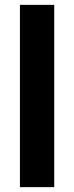

<svg xmlns="http://www.w3.org/2000/svg" viewBox="-20 -770 305 790"><path d="M203.1 -750V0H62V-750Z"/></svg>

Font: Vazirmatn RD UI FD
Style: Bold
Weight: 700
Designer: Saber Rastikerdar
Foundry: Saber Rastikerdar
Version: Version 33.003